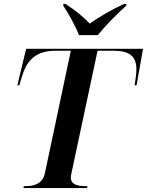

<svg xmlns="http://www.w3.org/2000/svg" viewBox="-20 -964 753 984"><path d="M385 -784H481C520 -832 580 -893 627 -935L628 -944H616C556 -917 484 -875 440 -843C410 -875 365 -913 315 -944H305L304 -935C329 -899 368 -828 385 -784ZM100 0H426L428 -10H417C370 -10 343 -22 343 -54C343 -60 344 -67 347 -80L480 -704H562C642 -704 679 -677 679 -608C679 -590 675 -557 670 -527H680L713 -714H114L69 -527H79L93 -573C120 -666 175 -704 265 -704H343L210 -76C200 -28 163 -10 112 -10H102Z"/></svg>

Font: Noto Serif Display SemiBold
Style: Italic
Weight: 600
Italic angle: -12°
Designer: Monotype Design Team
Foundry: Monotype Imaging Inc.
Version: Version 2.009